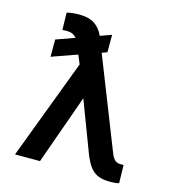

<svg xmlns="http://www.w3.org/2000/svg" viewBox="-109 -814 831 913"><g transform="rotate(15 307.0 -357.0)"><path d="M344.7 -583 318.8 -573.7 494.1 -128.9Q502.4 -106.4 513.4 -95.7Q524.4 -85 541 -85H557.6L559.6 3.9Q543.5 8.8 516.6 8.8Q482.4 8.8 459.5 0.2Q436.5 -8.3 418.9 -29.8Q401.4 -51.3 385.7 -90.8L290.5 -341.8L168.9 0H45.9L231.9 -492.7L213.9 -536.6L88.9 -492.2V-577.1L180.2 -609.9Q163.1 -630.9 133.8 -630.9Q117.2 -630.9 110.4 -629.9L108.4 -714.8Q117.7 -717.8 136.2 -719.7Q154.8 -721.7 168 -721.7Q216.3 -721.7 244.4 -703.6Q272.5 -685.5 289.1 -648.9L344.7 -668.9Z"/></g></svg>

Font: Pretendard Medium
Style: Regular
Weight: 500
Designer: Base glyphs from Inter by Rasmus Andersson; Hangeul glyphs from Noto Sans CJK(Source Han Sans) by Jang Soo-young and Kan
Foundry: Kil Hyung-jin
Version: Version 1.309